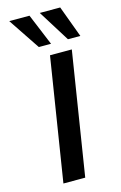

<svg xmlns="http://www.w3.org/2000/svg" viewBox="-140 -1004 668 1063"><g transform="rotate(-15 193.5 -473.0)"><path d="M85 0 197 -705H322L210 0ZM316 -765 203 -946H320L387 -765ZM149 -765 28 -946H144L219 -765Z"/></g></svg>

Font: Nunito Sans 7pt Expanded SemiBold
Style: Italic
Weight: 600
Width: 7
Italic angle: -9°
Designer: Vernon Adams
Foundry: Vernon Adams
Version: Version 3.101;gftools[0.9.27]